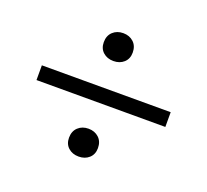

<svg xmlns="http://www.w3.org/2000/svg" viewBox="-87 -602 713 661"><g transform="rotate(20 270.0 -272.0)"><path d="M207 -446Q207 -470 222 -484Q237 -498 260 -498Q283 -498 298 -484Q313 -470 313 -446Q313 -423 298 -409.5Q283 -396 260 -396Q237 -396 222 -409.5Q207 -423 207 -446ZM34 -298H506V-244H34ZM260 -148Q283 -148 298 -134Q313 -120 313 -96Q313 -73 298 -59.5Q283 -46 260 -46Q237 -46 222 -59.5Q207 -73 207 -96Q207 -120 222 -134Q237 -148 260 -148Z"/></g></svg>

Font: Minipax
Style: Regular
Weight: 400
Designer: Raphaël Ronot, Igor Stepanchenko (Cyrillic)
Foundry: steppetype
Version: Version 1.002